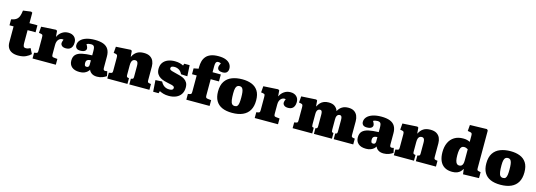

<svg xmlns="http://www.w3.org/2000/svg" viewBox="15 -1874 8323 2980"><g transform="rotate(15 4176.5 -384.0)"><path d="M264 14Q206 14 165 -4.5Q124 -23 102.5 -59.5Q81 -96 81 -148V-405H15V-501Q69 -511 97.5 -532.5Q126 -554 139 -590.5Q152 -627 158 -680L284 -697L306 -686V-517H434V-405H306V-194Q306 -164 314 -145.5Q322 -127 353 -127Q370 -127 388.5 -133Q407 -139 423 -148L467 -63Q436 -32 387 -9Q338 14 264 14Z M494 0V-93L527 -99Q543 -102 547.5 -112Q552 -122 552 -148V-343Q552 -375 548 -388Q544 -401 520 -405L487 -410L495 -511L730 -525L750 -514L758 -422H762Q782 -469 826.5 -500Q871 -531 928 -531Q990 -531 1025.5 -497.5Q1061 -464 1061 -409Q1061 -369 1048.5 -341.5Q1036 -314 1012.5 -300Q989 -286 954 -286Q909 -286 888 -304.5Q867 -323 867 -346Q867 -355 868.5 -362Q870 -369 873 -379.5Q876 -390 883 -407Q863 -412 844 -407Q825 -402 809.5 -387Q794 -372 785.5 -349Q777 -326 777 -293V-146Q777 -122 782.5 -111.5Q788 -101 808 -99L868 -93V0Z M1250 14Q1169 14 1126 -23.5Q1083 -61 1083 -124Q1083 -188 1116.5 -222Q1150 -256 1215 -270Q1280 -284 1376 -287V-352Q1376 -385 1372 -406.5Q1368 -428 1355 -438.5Q1342 -449 1315 -449Q1296 -449 1278 -445Q1260 -441 1245 -432Q1254 -418 1260 -405.5Q1266 -393 1268.5 -384Q1271 -375 1271 -367Q1271 -342 1248 -325.5Q1225 -309 1176 -309Q1135 -309 1115.5 -328Q1096 -347 1096 -377Q1096 -422 1127 -456.5Q1158 -491 1216 -510.5Q1274 -530 1355 -530Q1441 -530 1495 -508.5Q1549 -487 1575 -442.5Q1601 -398 1601 -330V-150Q1601 -127 1607 -116Q1613 -105 1632 -105Q1641 -105 1649.5 -107Q1658 -109 1665 -111L1681 -35Q1659 -18 1619.5 -2Q1580 14 1532 14Q1478 14 1445 -9Q1412 -32 1402 -63Q1394 -47 1375 -29Q1356 -11 1325.5 1.5Q1295 14 1250 14ZM1335 -92Q1349 -92 1358 -97Q1367 -102 1371.5 -113Q1376 -124 1376 -140V-207Q1350 -207 1333 -200.5Q1316 -194 1308 -181Q1300 -168 1300 -145Q1300 -122 1307 -107Q1314 -92 1335 -92Z M1695 0V-93L1727 -99Q1743 -102 1748 -110.5Q1753 -119 1753 -146V-349Q1753 -378 1747 -389.5Q1741 -401 1718 -405L1688 -410L1696 -511L1933 -525L1951 -514L1959 -422H1963Q1986 -473 2029.5 -502Q2073 -531 2143 -531Q2206 -531 2243.5 -507.5Q2281 -484 2298 -445Q2315 -406 2315 -359V-138Q2315 -118 2320.5 -109Q2326 -100 2345 -97L2372 -93V0H2049V-92L2065 -95Q2081 -98 2085.5 -107Q2090 -116 2090 -137V-307Q2090 -336 2085 -353.5Q2080 -371 2069.5 -379Q2059 -387 2042 -387Q2025 -387 2010.5 -379Q1996 -371 1987 -350Q1978 -329 1978 -288V-139Q1978 -118 1982 -108Q1986 -98 2001 -95L2019 -92V0Z M2436 14 2423 -170 2529 -176Q2545 -144 2566 -124Q2587 -104 2612 -94.5Q2637 -85 2666 -85Q2701 -85 2715.5 -95.5Q2730 -106 2730 -126Q2730 -140 2719 -148.5Q2708 -157 2684 -163.5Q2660 -170 2622 -177Q2595 -182 2561 -192Q2527 -202 2496 -220Q2465 -238 2444.5 -270.5Q2424 -303 2424 -353Q2424 -412 2452 -451.5Q2480 -491 2529 -511Q2578 -531 2641 -531Q2688 -531 2722.5 -521Q2757 -511 2779 -499L2789 -531H2876L2886 -355L2784 -360Q2762 -406 2728.5 -425Q2695 -444 2657 -444Q2629 -444 2613.5 -435.5Q2598 -427 2598 -407Q2598 -393 2609 -384.5Q2620 -376 2643 -369.5Q2666 -363 2702 -354Q2741 -345 2778 -334.5Q2815 -324 2844 -305.5Q2873 -287 2890.5 -257Q2908 -227 2908 -180Q2908 -118 2880.5 -74.5Q2853 -31 2802.5 -8.5Q2752 14 2685 14Q2634 14 2597.5 3Q2561 -8 2534 -22L2523 14Z M2965 0V-93L2993 -98Q3013 -102 3018 -111.5Q3023 -121 3023 -148V-405H2948V-499L3025 -514V-545Q3025 -589 3036 -632Q3047 -675 3074.5 -709Q3102 -743 3151 -762.5Q3200 -782 3275 -782Q3346 -782 3392.5 -763.5Q3439 -745 3462.5 -712.5Q3486 -680 3486 -637Q3486 -600 3465 -577.5Q3444 -555 3396 -555Q3357 -555 3335.5 -570.5Q3314 -586 3314 -615Q3314 -630 3319.5 -644Q3325 -658 3337 -683Q3329 -688 3317.5 -691Q3306 -694 3294 -694Q3276 -694 3266 -685Q3256 -676 3252 -657Q3248 -638 3248 -608V-517H3381V-405H3248V-144Q3248 -119 3256 -109.5Q3264 -100 3289 -98L3339 -93V0Z M3702 14Q3606 14 3540.5 -15Q3475 -44 3441 -103Q3407 -162 3407 -251Q3407 -352 3447.5 -413.5Q3488 -475 3560 -503Q3632 -531 3725 -531Q3810 -531 3875 -505.5Q3940 -480 3977.5 -422.5Q4015 -365 4015 -268Q4015 -174 3979 -111.5Q3943 -49 3873 -17.5Q3803 14 3702 14ZM3715 -99Q3743 -99 3756.5 -115Q3770 -131 3775 -164.5Q3780 -198 3780 -251Q3780 -304 3775.5 -337Q3771 -370 3761.5 -387.5Q3752 -405 3739.5 -411.5Q3727 -418 3710 -418Q3690 -418 3674.5 -407.5Q3659 -397 3650.5 -368.5Q3642 -340 3642 -285Q3642 -219 3648 -177.5Q3654 -136 3670 -117.5Q3686 -99 3715 -99Z M4064 0V-93L4097 -99Q4113 -102 4117.5 -112Q4122 -122 4122 -148V-343Q4122 -375 4118 -388Q4114 -401 4090 -405L4057 -410L4065 -511L4300 -525L4320 -514L4328 -422H4332Q4352 -469 4396.5 -500Q4441 -531 4498 -531Q4560 -531 4595.5 -497.5Q4631 -464 4631 -409Q4631 -369 4618.5 -341.5Q4606 -314 4582.5 -300Q4559 -286 4524 -286Q4479 -286 4458 -304.5Q4437 -323 4437 -346Q4437 -355 4438.5 -362Q4440 -369 4443 -379.5Q4446 -390 4453 -407Q4433 -412 4414 -407Q4395 -402 4379.5 -387Q4364 -372 4355.5 -349Q4347 -326 4347 -293V-146Q4347 -122 4352.5 -111.5Q4358 -101 4378 -99L4438 -93V0Z M4673 0V-93L4705 -99Q4721 -102 4726 -110.5Q4731 -119 4731 -146V-349Q4731 -378 4725 -389.5Q4719 -401 4696 -405L4666 -410L4674 -511L4911 -525L4929 -514L4937 -422H4941Q4957 -456 4980.5 -480.5Q5004 -505 5037 -518Q5070 -531 5112 -531Q5176 -531 5212.5 -503.5Q5249 -476 5263 -432Q5286 -479 5327 -505Q5368 -531 5429 -531Q5487 -531 5522.5 -507.5Q5558 -484 5574.5 -445Q5591 -406 5591 -359V-138Q5591 -118 5596.5 -109Q5602 -100 5621 -97L5647 -93V0H5333V-92L5341 -93Q5357 -95 5361.5 -105.5Q5366 -116 5366 -137V-315Q5366 -343 5361.5 -359Q5357 -375 5348.5 -381Q5340 -387 5328 -387Q5315 -387 5302.5 -380Q5290 -373 5281.5 -355.5Q5273 -338 5273 -304V-139Q5273 -119 5276 -107Q5279 -95 5297 -93L5305 -92V0H5015V-92L5023 -93Q5039 -95 5043.5 -105.5Q5048 -116 5048 -137V-315Q5048 -345 5043.5 -360.5Q5039 -376 5030.5 -381.5Q5022 -387 5010 -387Q4998 -387 4985.5 -380Q4973 -373 4964.5 -355.5Q4956 -338 4956 -305V-139Q4956 -119 4959 -107Q4962 -95 4979 -93L4988 -92V0Z M5854 14Q5773 14 5730 -23.5Q5687 -61 5687 -124Q5687 -188 5720.5 -222Q5754 -256 5819 -270Q5884 -284 5980 -287V-352Q5980 -385 5976 -406.5Q5972 -428 5959 -438.5Q5946 -449 5919 -449Q5900 -449 5882 -445Q5864 -441 5849 -432Q5858 -418 5864 -405.5Q5870 -393 5872.5 -384Q5875 -375 5875 -367Q5875 -342 5852 -325.5Q5829 -309 5780 -309Q5739 -309 5719.5 -328Q5700 -347 5700 -377Q5700 -422 5731 -456.5Q5762 -491 5820 -510.5Q5878 -530 5959 -530Q6045 -530 6099 -508.5Q6153 -487 6179 -442.5Q6205 -398 6205 -330V-150Q6205 -127 6211 -116Q6217 -105 6236 -105Q6245 -105 6253.5 -107Q6262 -109 6269 -111L6285 -35Q6263 -18 6223.5 -2Q6184 14 6136 14Q6082 14 6049 -9Q6016 -32 6006 -63Q5998 -47 5979 -29Q5960 -11 5929.5 1.5Q5899 14 5854 14ZM5939 -92Q5953 -92 5962 -97Q5971 -102 5975.5 -113Q5980 -124 5980 -140V-207Q5954 -207 5937 -200.5Q5920 -194 5912 -181Q5904 -168 5904 -145Q5904 -122 5911 -107Q5918 -92 5939 -92Z M6299 0V-93L6331 -99Q6347 -102 6352 -110.5Q6357 -119 6357 -146V-349Q6357 -378 6351 -389.5Q6345 -401 6322 -405L6292 -410L6300 -511L6537 -525L6555 -514L6563 -422H6567Q6590 -473 6633.5 -502Q6677 -531 6747 -531Q6810 -531 6847.5 -507.5Q6885 -484 6902 -445Q6919 -406 6919 -359V-138Q6919 -118 6924.5 -109Q6930 -100 6949 -97L6976 -93V0H6653V-92L6669 -95Q6685 -98 6689.5 -107Q6694 -116 6694 -137V-307Q6694 -336 6689 -353.5Q6684 -371 6673.5 -379Q6663 -387 6646 -387Q6629 -387 6614.5 -379Q6600 -371 6591 -350Q6582 -329 6582 -288V-139Q6582 -118 6586 -108Q6590 -98 6605 -95L6623 -92V0Z M7238 14Q7163 14 7113.5 -17Q7064 -48 7039.5 -105.5Q7015 -163 7015 -243Q7015 -331 7045 -395.5Q7075 -460 7133 -495.5Q7191 -531 7273 -531Q7311 -531 7336.5 -524Q7362 -517 7383 -506V-605Q7383 -631 7376.5 -642Q7370 -653 7344 -656L7310 -662L7318 -760L7591 -767L7608 -748V-144Q7608 -122 7613 -114Q7618 -106 7640 -101L7668 -96V0L7413 7L7403 -73H7398Q7388 -52 7368.5 -32Q7349 -12 7317.5 1Q7286 14 7238 14ZM7317 -109Q7340 -109 7354.5 -119.5Q7369 -130 7376 -151.5Q7383 -173 7383 -204V-388Q7367 -397 7352.5 -402Q7338 -407 7320 -407Q7295 -407 7279.5 -391.5Q7264 -376 7257 -342.5Q7250 -309 7250 -257Q7250 -205 7257.5 -172.5Q7265 -140 7280 -124.5Q7295 -109 7317 -109Z M8013 14Q7917 14 7851.5 -15Q7786 -44 7752 -103Q7718 -162 7718 -251Q7718 -352 7758.5 -413.5Q7799 -475 7871 -503Q7943 -531 8036 -531Q8121 -531 8186 -505.5Q8251 -480 8288.5 -422.5Q8326 -365 8326 -268Q8326 -174 8290 -111.5Q8254 -49 8184 -17.5Q8114 14 8013 14ZM8026 -99Q8054 -99 8067.5 -115Q8081 -131 8086 -164.5Q8091 -198 8091 -251Q8091 -304 8086.5 -337Q8082 -370 8072.5 -387.5Q8063 -405 8050.5 -411.5Q8038 -418 8021 -418Q8001 -418 7985.5 -407.5Q7970 -397 7961.5 -368.5Q7953 -340 7953 -285Q7953 -219 7959 -177.5Q7965 -136 7981 -117.5Q7997 -99 8026 -99Z"/></g></svg>

Font: Literata Black
Style: Regular
Weight: 900
Designer: Latin by Veronika Burian and Jose Scaglione. Greek by Irene Vlachou. Cyrillic by Vera Evstafieva.
Foundry: TypeTogether
Version: Version 3.103;gftools[0.9.29]